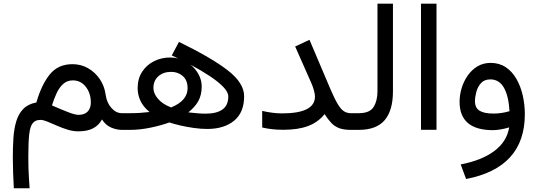

<svg xmlns="http://www.w3.org/2000/svg" viewBox="-20 -692 2865 1023"><path d="M543 -187Q548.8 -145 573.5 -116.9Q598.1 -88.9 630.4 -88.9H643.6V0H630.4Q600.6 0 571.5 -12.7Q542.5 -25.4 523.4 -55.7Q506.8 -24.4 476.1 -8.3Q445.3 7.8 397.5 7.8Q368.7 7.8 339.1 -1.5Q309.6 -10.7 282.5 -22.7Q255.4 -34.7 232.9 -43.9Q210.4 -53.2 195.3 -53.2Q168 -53.2 154.1 -35.4Q140.1 -17.6 135.5 24.9Q130.9 67.4 130.9 142.6Q130.9 175.8 131.6 201.9Q132.3 228 134 253.4Q135.7 278.8 137.7 311H53.7Q51.3 266.1 49.8 226.8Q48.3 187.5 48.3 147.5Q48.3 92.8 51.5 43.5Q54.7 -5.9 66.7 -45.7Q78.6 -85.4 104 -111.6Q129.4 -137.7 173.8 -146Q201.2 -241.2 245.4 -295.7Q289.6 -350.1 366.2 -350.1Q411.1 -350.1 448.7 -328.9Q486.3 -307.6 511.5 -270.8Q536.6 -233.9 543 -187ZM463.9 -145.5Q463.9 -195.8 437 -229.7Q410.2 -263.7 368.2 -263.7Q337.9 -263.7 316.9 -244.9Q295.9 -226.1 281.7 -195.6Q267.6 -165 256.8 -130.4Q310.1 -106.9 345.5 -93.5Q380.9 -80.1 398.4 -80.1Q430.7 -80.1 447.3 -97.9Q463.9 -115.7 463.9 -145.5Z M895 -396.5 933.6 -468.8Q1108.9 -383.3 1194.8 -316.2Q1280.8 -249 1280.8 -179.2Q1280.8 -92.8 1227.3 -48.8Q1173.8 -4.9 1084 -4.9Q1050.3 -4.9 1012.2 -10.3Q974.1 -15.6 939.9 -23.7Q905.8 -31.7 882.3 -39.6Q839.8 -23.9 782.7 -12Q725.6 0 672.4 0H624V-88.9H666Q698.2 -88.9 722.9 -90.3Q747.6 -91.8 776.9 -95.2Q743.2 -122.6 728.3 -155Q713.4 -187.5 713.4 -222.2Q713.4 -272.9 737.3 -309.6Q761.2 -346.2 800.8 -366Q840.3 -385.7 887.2 -385.7Q908.2 -385.7 929.2 -380.4Q912.6 -388.2 895 -396.5ZM983.4 -93.3Q1004.9 -90.8 1030.3 -88.6Q1055.7 -86.4 1075.2 -86.4Q1134.3 -86.4 1165.3 -108.6Q1196.3 -130.9 1196.3 -177.7Q1196.3 -201.7 1168.9 -229.7Q1141.6 -257.8 1095.9 -287.8Q1050.3 -317.9 995.1 -347.2Q1022 -325.7 1038.3 -295.4Q1054.7 -265.1 1054.7 -231.4Q1054.7 -185.5 1036.4 -153.1Q1018.1 -120.6 983.4 -93.3ZM797.4 -223.1Q797.4 -194.3 821.5 -165.8Q845.7 -137.2 891.6 -119.6Q979.5 -155.3 979.5 -222.2Q979.5 -264.6 953.9 -286.9Q928.2 -309.1 892.1 -309.1Q850.1 -309.1 823.7 -285.6Q797.4 -262.2 797.4 -223.1Z M1658.2 -177.7Q1658.2 -190.4 1652.6 -210.7Q1647 -231 1639.2 -248.5L1552.7 -444.3L1628.9 -480L1739.7 -219.2Q1762.2 -166.5 1779.1 -138.2Q1795.9 -109.9 1812.3 -99.4Q1828.6 -88.9 1849.6 -88.9H1870.1V0H1849.6Q1811 0 1786.9 -9.3Q1762.7 -18.6 1745.1 -37.1Q1727.5 -55.7 1709.5 -84Q1675.3 -41 1622.3 -20.8Q1569.3 -0.5 1490.2 -0.5Q1456.1 -0.5 1428.7 -3.7Q1401.4 -6.8 1377 -12.7V-101.1Q1433.1 -87.9 1482.9 -87.9Q1658.2 -87.9 1658.2 -177.7Z M1850.6 -88.9H1891.6Q1950.2 -88.9 1970.7 -122.1Q1991.2 -155.3 1991.2 -205.1V-672.4H2073.7V-205.6Q2073.7 -104 2029.8 -52Q1985.8 0 1891.1 0H1850.6Z M2305.7 -672.4V-0.5H2223.1V-672.4Z M2776.4 -83.5Q2776.4 201.7 2463.4 261.7L2434.6 184.1Q2546.9 162.6 2613.8 112.5Q2680.7 62.5 2692.9 -13.2Q2674.3 -7.3 2649.9 -2.9Q2625.5 1.5 2606.9 1.5Q2428.7 1.5 2428.7 -149.9Q2428.7 -186 2439.7 -222.4Q2450.7 -258.8 2471.9 -289.3Q2493.2 -319.8 2523.9 -338.4Q2554.7 -356.9 2593.8 -356.9Q2640.1 -356.9 2674.6 -334Q2709 -311 2731.4 -272Q2753.9 -232.9 2765.1 -184.1Q2776.4 -135.3 2776.4 -83.5ZM2609.4 -86.9Q2652.3 -86.9 2694.8 -99.6Q2689.9 -181.6 2664.6 -225.3Q2639.2 -269 2592.8 -269Q2560.5 -269 2542.7 -249Q2524.9 -229 2517.8 -201.9Q2510.7 -174.8 2510.7 -152.8Q2510.7 -117.2 2535.2 -102.1Q2559.6 -86.9 2609.4 -86.9Z"/></svg>

Font: Vazirmatn UI
Style: Regular
Weight: 400
Designer: Saber Rastikerdar
Foundry: Saber Rastikerdar
Version: Version 33.003